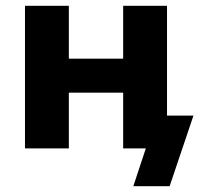

<svg xmlns="http://www.w3.org/2000/svg" viewBox="-20 -511 693 661"><path d="M439 130 482 0H414V-113H646L564 130ZM66 0V-491H217V-309H404V-491H555V0H404V-192H217V0Z"/></svg>

Font: Nunito Sans 12pt ExtraBold
Style: Regular
Weight: 800
Designer: Vernon Adams
Foundry: Vernon Adams
Version: Version 3.101;gftools[0.9.27]